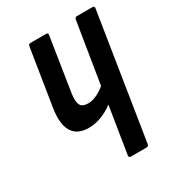

<svg xmlns="http://www.w3.org/2000/svg" viewBox="-161 -750 770 846"><g transform="rotate(-30 224.0 -327.5)"><path d="M439 -655Q450 -655 448 -644L348 -11Q346 0 336 0H257Q245 0 247 -11L285 -248Q223 -202 160 -202Q101 -202 77.5 -242Q54 -282 67 -361L112 -644Q114 -655 123 -655H203Q214 -655 212 -644L169 -369Q164 -329 173.5 -313Q183 -297 211 -297Q232 -297 254 -307Q276 -317 298 -335L348 -644Q350 -655 359 -655Z"/></g></svg>

Font: Sofia Sans Extra Condensed
Style: Bold Italic
Weight: 700
Italic angle: -9°
Designer: Botio Nikoltchev, Ani Petrova
Foundry: lettersoup
Version: Version 4.101